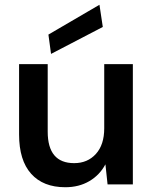

<svg xmlns="http://www.w3.org/2000/svg" viewBox="-20 -773 644 805"><path d="M254 12Q161 12 110.5 -44.5Q60 -101 60 -209V-504H180V-221Q180 -89 291 -89Q347 -89 382 -127.5Q417 -166 417 -235V-504H537V0H431L422 -84Q398 -39 354.5 -13.5Q311 12 254 12ZM194 -547 183 -628 397 -753 411 -660Z"/></svg>

Font: AWOL-DM SemiBold
Style: Regular
Weight: 600
Designer: Colophon Foundry, Jonny Pinhorn, Mikhail Sharanda
Foundry: Colophon Foundry
Version: Version 1.000;Glyphs 3.2.3 (3260)